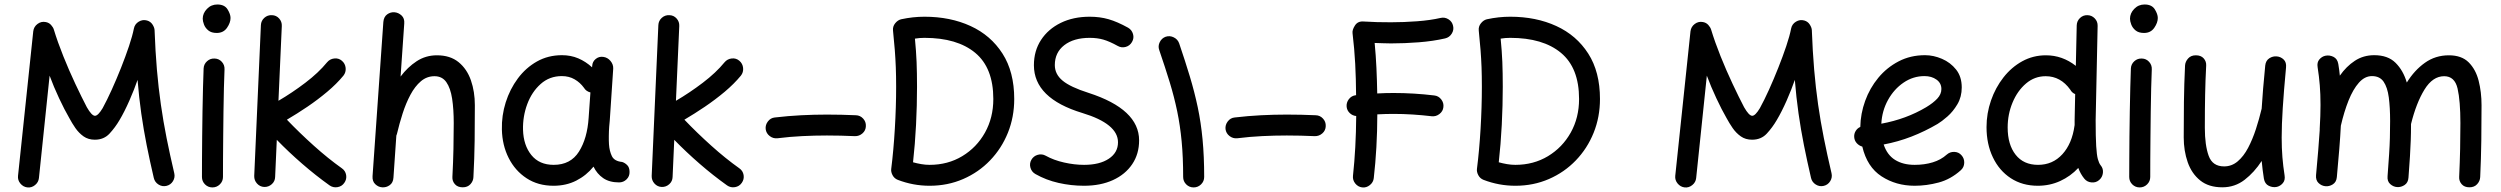

<svg xmlns="http://www.w3.org/2000/svg" viewBox="-20 -777 10983 843"><path d="M100.1 45.9Q81.5 43.5 69.3 28.6Q57.1 13.7 59.1 -4.9L126 -639.6Q128.4 -659.7 144.8 -671.9Q161.1 -684.1 180.7 -680.2Q194.8 -677.7 204.1 -667.5Q213.4 -657.2 216.3 -647.5Q232.9 -592.8 258.1 -530Q283.2 -467.3 310.8 -408.7Q338.4 -350.1 361.3 -306.2Q382.8 -268.6 397 -268.6Q410.6 -268.6 430.7 -302.2Q449.7 -336.9 470.7 -383.3Q491.7 -429.7 511.5 -479.5Q531.2 -529.3 546.4 -574.5Q561.5 -619.6 567.9 -651.9Q571.8 -671.4 589.1 -681.9Q606.4 -692.4 625.5 -687Q641.1 -682.6 649.7 -669.2Q658.2 -655.8 658.7 -644.5Q662.1 -551.3 668.9 -471.4Q675.8 -391.6 686.3 -318.1Q696.8 -244.6 711.4 -171.1Q726.1 -97.7 745.1 -16.6Q749.5 2 739.5 18.3Q729.5 34.7 710.9 39.1Q692.4 43.5 676 33.2Q659.7 22.9 655.3 4.4Q637.7 -70.8 624 -139.6Q610.4 -208.5 600.3 -278.6Q590.3 -348.6 584 -426.3Q569.8 -384.8 548.1 -335.4Q526.4 -286.1 504.9 -250Q485.8 -217.3 460.9 -190.4Q436 -163.6 396.5 -163.6Q367.7 -163.6 346.9 -178.2Q326.2 -192.9 311 -214.8Q295.9 -236.8 284.2 -258.8Q263.2 -294.9 239.5 -345.5Q215.8 -396 197.8 -444.8L150.9 4.9Q148.9 23.4 133.8 35.6Q118.7 47.9 100.1 45.9Z M870.1 -694.8Q870.1 -718.8 888.7 -738Q907.2 -757.3 934.1 -757.3Q965.8 -757.3 979 -736.1Q992.2 -714.8 992.2 -698.2Q992.2 -677.2 976.6 -654.8Q960.9 -632.3 931.6 -632.3Q908.2 -632.3 894.8 -643.3Q881.3 -654.3 875.7 -669.2Q870.1 -684.1 870.1 -694.8ZM922.4 -520Q941.4 -519.5 954.1 -505.4Q966.8 -491.2 965.8 -472.2Q964.4 -438.5 963.1 -390.1Q961.9 -341.8 961.2 -286.9Q960.4 -231.9 960 -177.7Q959.5 -123.5 959.2 -77.1Q959 -30.8 959 0Q959 19 945.3 32.5Q931.6 45.9 912.6 45.9Q893.6 45.9 880.1 32.5Q866.7 19 866.7 0Q866.7 -30.8 866.9 -77.4Q867.2 -124 867.7 -178.5Q868.2 -232.9 869.1 -288.1Q870.1 -343.3 871.3 -392.3Q872.6 -441.4 874 -476.6Q875 -495.6 889.2 -508.3Q903.3 -521 922.4 -520Z M1491.7 25.9Q1481 41.5 1461.9 44.7Q1442.9 47.9 1427.2 37.1Q1365.7 -6.8 1306.9 -57.9Q1248 -108.9 1195.3 -163.1L1188 0Q1187.5 19 1173.3 31.7Q1159.2 44.4 1140.1 43.9Q1121.1 43 1108.4 28.8Q1095.7 14.6 1096.2 -4.4L1125.5 -667Q1126.5 -686 1140.6 -698.7Q1154.8 -711.4 1173.8 -710.4Q1192.9 -710 1205.6 -695.8Q1218.3 -681.6 1217.3 -662.6L1202.6 -334.5Q1262.7 -369.6 1320.6 -413.6Q1378.4 -457.5 1416 -503.4Q1428.2 -518.1 1447.5 -520.3Q1466.8 -522.5 1481 -510.3Q1495.6 -498 1497.6 -478.8Q1499.5 -459.5 1487.8 -444.8Q1458 -408.7 1416.7 -374Q1375.5 -339.4 1329.6 -308.3Q1283.7 -277.3 1239.7 -251.5Q1295.4 -193.4 1357.7 -137.5Q1419.9 -81.5 1481 -38.1Q1496.6 -27.3 1499.8 -8.5Q1502.9 10.3 1491.7 25.9Z M1657.7 45.4Q1641.1 44.4 1627.7 31.7Q1614.3 19 1615.7 -3.4L1663.1 -680.2Q1665 -703.1 1679.9 -713.9Q1694.8 -724.6 1712.4 -723.1Q1729.5 -721.7 1743.2 -709Q1756.8 -696.3 1754.9 -673.8L1738.8 -440.9Q1769.5 -481.9 1809.3 -508.1Q1849.1 -534.2 1898.4 -534.2Q1956.5 -534.2 1993.4 -504.2Q2030.3 -474.1 2047.6 -424.3Q2064.9 -374.5 2064.9 -314.9Q2064.9 -238.3 2064 -159.9Q2063 -81.5 2058.6 0.5Q2058.1 17.6 2045.7 31.5Q2033.2 45.4 2011.7 45.4Q1989.3 45.4 1977.3 31.7Q1965.3 18.1 1966.3 0Q1969.7 -65.4 1970.9 -122.8Q1972.2 -180.2 1972.2 -236.3Q1972.2 -297.4 1965.1 -343.8Q1958 -390.1 1939.7 -416.3Q1921.4 -442.4 1887.7 -442.4Q1854 -442.4 1827.9 -420.2Q1801.8 -397.9 1782 -360.8Q1762.2 -323.7 1747.8 -278.8Q1733.4 -233.9 1722.7 -188.5Q1721.7 -185.1 1720.2 -181.6L1707.5 2.9Q1706.1 25.4 1690.9 36.1Q1675.8 46.9 1657.7 45.4Z M2698.2 23.9Q2655.8 23.9 2628.4 5.1Q2601.1 -13.7 2585.9 -45.4Q2554.2 -6.3 2510 16.1Q2465.8 38.6 2410.2 38.6Q2342.3 38.6 2292 5.6Q2241.7 -27.3 2213.4 -83.3Q2185.1 -139.2 2183.6 -208.5Q2182.1 -269.5 2200.4 -327.6Q2218.8 -385.7 2253.7 -432.6Q2288.6 -479.5 2337.6 -507.1Q2386.7 -534.7 2447.3 -534.7Q2486.3 -534.7 2519 -520.8Q2551.8 -506.8 2579.6 -481.4L2580.1 -487.8Q2581.1 -506.3 2595.5 -518.1Q2609.9 -529.8 2628.4 -527.3Q2647.5 -524.9 2660.4 -509.5Q2673.3 -494.1 2672.4 -475.6L2657.2 -247.1Q2656.2 -233.9 2654.8 -221.2Q2653.3 -201.7 2653.1 -180.2Q2652.8 -158.7 2653.8 -143.6Q2655.8 -113.8 2666.5 -91.6Q2677.2 -69.3 2711.4 -65.9Q2723.1 -62.5 2733.6 -52.2Q2744.1 -42 2744.1 -22Q2744.6 -2.9 2731 10.5Q2717.3 23.9 2698.2 23.9ZM2411.1 -53.2Q2485.4 -53.2 2522 -111.3Q2558.6 -169.4 2564.5 -259.8L2572.3 -371.1Q2553.2 -376 2543.9 -391.6Q2527.3 -414.6 2502.9 -428.7Q2478.5 -442.9 2446.8 -442.9Q2392.6 -442.9 2353.8 -408.2Q2314.9 -373.5 2294.9 -319.6Q2274.9 -265.6 2276.4 -207Q2278.3 -139.2 2313 -96.2Q2347.7 -53.2 2411.1 -53.2Z M3236.8 25.9Q3226.1 41.5 3207 44.7Q3188 47.9 3172.4 37.1Q3110.8 -6.8 3052 -57.9Q2993.2 -108.9 2940.4 -163.1L2933.1 0Q2932.6 19 2918.5 31.7Q2904.3 44.4 2885.3 43.9Q2866.2 43 2853.5 28.8Q2840.8 14.6 2841.3 -4.4L2870.6 -667Q2871.6 -686 2885.7 -698.7Q2899.9 -711.4 2918.9 -710.4Q2938 -710 2950.7 -695.8Q2963.4 -681.6 2962.4 -662.6L2947.8 -334.5Q3007.8 -369.6 3065.7 -413.6Q3123.5 -457.5 3161.1 -503.4Q3173.3 -518.1 3192.6 -520.3Q3211.9 -522.5 3226.1 -510.3Q3240.7 -498 3242.7 -478.8Q3244.6 -459.5 3232.9 -444.8Q3203.1 -408.7 3161.9 -374Q3120.6 -339.4 3074.7 -308.3Q3028.8 -277.3 2984.9 -251.5Q3040.5 -193.4 3102.8 -137.5Q3165 -81.5 3226.1 -38.1Q3241.7 -27.3 3244.9 -8.5Q3248 10.3 3236.8 25.9Z M3341.8 -210Q3339.8 -228.5 3351.6 -243.9Q3363.3 -259.3 3381.8 -261.2Q3440.9 -268.1 3497.6 -271Q3554.2 -273.9 3610.8 -273.9Q3674.3 -273.9 3737.8 -271Q3756.8 -270.5 3769.8 -256.3Q3782.7 -242.2 3781.7 -223.1Q3781.2 -204.1 3766.8 -191.4Q3752.4 -178.7 3733.4 -179.2Q3671.4 -182.1 3610.8 -182.1Q3556.2 -182.1 3502.4 -179.4Q3448.7 -176.8 3393.1 -169.9Q3374.5 -168 3359.4 -179.7Q3344.2 -191.4 3341.8 -210Z M3936.5 -692.4Q3988.3 -703.6 4039.1 -703.6Q4152.3 -703.6 4241.2 -662.8Q4330.1 -622.1 4381.6 -541.7Q4433.1 -461.4 4433.1 -342.3Q4433.1 -263.2 4405.3 -194.1Q4377.4 -125 4327.1 -72.8Q4276.9 -20.5 4209 9Q4141.1 38.6 4061.5 38.6Q3989.3 38.6 3921.9 12.7Q3906.7 6.8 3898.9 -7.8Q3891.1 -22.5 3893.1 -36.1Q3903.3 -117.2 3908.9 -212.2Q3914.6 -307.1 3914.6 -396Q3914.6 -443.8 3913.1 -481.9Q3911.6 -520 3908.7 -557.9Q3905.8 -595.7 3900.9 -642.6Q3898.9 -660.6 3910.4 -674.8Q3921.9 -689 3936.5 -692.4ZM3997.1 -607.4Q4002.4 -552.7 4004.4 -504.9Q4006.3 -457 4006.3 -396Q4006.3 -314.5 4002 -228.8Q3997.6 -143.1 3988.8 -64.5Q4006.3 -59.6 4024.9 -56.4Q4043.5 -53.2 4061.5 -53.2Q4141.6 -53.2 4204.8 -91.3Q4268.1 -129.4 4304.7 -194.8Q4341.3 -260.3 4341.3 -342.3Q4341.3 -479 4262 -544.9Q4182.6 -610.8 4039.1 -610.8Q4017.1 -610.8 3997.1 -607.4Z M4950.2 -592.8Q4940.9 -576.2 4922.6 -571Q4904.3 -565.9 4887.7 -575.2Q4851.6 -595.2 4824.7 -603Q4797.9 -610.8 4764.6 -610.8Q4694.3 -610.8 4652.8 -578.6Q4611.3 -546.4 4611.3 -491.2Q4611.3 -451.2 4645.5 -422.9Q4679.7 -394.5 4759.8 -369.1Q4981.4 -297.4 4981.4 -160.6Q4981.4 -101.1 4951.2 -56.2Q4920.9 -11.2 4866.5 13.7Q4812 38.6 4739.3 38.6Q4682.6 38.6 4627.7 26.1Q4572.8 13.7 4526.4 -12.7Q4509.8 -22 4504.4 -40.3Q4499 -58.6 4508.3 -75.2Q4517.6 -91.8 4536.1 -97.2Q4554.7 -102.5 4571.3 -93.3Q4606.4 -73.7 4651.9 -63.5Q4697.3 -53.2 4739.7 -53.2Q4808.1 -53.2 4848.4 -80.1Q4888.7 -106.9 4888.7 -152.3Q4888.7 -233.4 4732.4 -280.8Q4519.5 -345.2 4519.5 -490.7Q4519.5 -553.7 4550.8 -601.6Q4582 -649.4 4637.2 -676.5Q4692.4 -703.6 4764.6 -703.6Q4809.1 -703.6 4847.4 -692.6Q4885.7 -681.6 4933.1 -655.3Q4949.2 -646 4954.6 -627.7Q4960 -609.4 4950.2 -592.8Z M5098.1 -615.7Q5116.2 -621.6 5133.5 -613Q5150.9 -604.5 5157.2 -586.9Q5183.6 -509.3 5204.1 -441.4Q5224.6 -373.5 5238.8 -306.4Q5252.9 -239.3 5260 -164.8Q5267.1 -90.3 5267.1 0Q5267.1 19 5253.4 32.5Q5239.7 45.9 5220.7 45.9Q5201.7 45.9 5188.2 32.5Q5174.8 19 5174.8 0Q5174.8 -86.9 5168.2 -156.2Q5161.6 -225.6 5148.7 -288.1Q5135.7 -350.6 5116 -415.3Q5096.2 -480 5069.8 -557.1Q5063.5 -574.7 5072 -592Q5080.6 -609.4 5098.1 -615.7Z M5360.8 -210Q5358.9 -228.5 5370.6 -243.9Q5382.3 -259.3 5400.9 -261.2Q5460 -268.1 5516.6 -271Q5573.2 -273.9 5629.9 -273.9Q5693.4 -273.9 5756.8 -271Q5775.9 -270.5 5788.8 -256.3Q5801.8 -242.2 5800.8 -223.1Q5800.3 -204.1 5785.9 -191.4Q5771.5 -178.7 5752.4 -179.2Q5690.4 -182.1 5629.9 -182.1Q5575.2 -182.1 5521.5 -179.4Q5467.8 -176.8 5412.1 -169.9Q5393.6 -168 5378.4 -179.7Q5363.3 -191.4 5360.8 -210Z M5892.6 -307.6Q5890.6 -326.2 5902.3 -341.6Q5914.1 -356.9 5932.6 -358.9H5934.1Q5933.6 -431.6 5930.2 -496.8Q5926.8 -562 5918.5 -631.3Q5916.5 -645.5 5929 -665Q5941.4 -684.6 5966.8 -682.6Q5996.6 -680.7 6026.9 -679.9Q6057.1 -679.2 6087.4 -679.2Q6143.6 -679.2 6201.9 -683.6Q6260.3 -688 6304.7 -698.2Q6323.2 -702.6 6339.6 -692.4Q6356 -682.1 6359.9 -663.6Q6364.3 -645.5 6354 -629.2Q6343.8 -612.8 6325.2 -608.4Q6272 -596.2 6209.5 -591.3Q6147 -586.4 6087.4 -586.4Q6069.3 -586.4 6051.3 -587.2Q6033.2 -587.9 6015.6 -588.4Q6021 -532.2 6023.4 -478.5Q6025.9 -424.8 6026.9 -366.7Q6063 -368.7 6098.6 -368.7Q6143.6 -368.7 6188.2 -366Q6232.9 -363.3 6277.3 -357.9Q6295.9 -356 6307.9 -340.6Q6319.8 -325.2 6317.4 -306.6Q6315.4 -288.1 6300 -276.4Q6284.7 -264.6 6266.1 -266.6Q6224.6 -271.5 6182.6 -274.2Q6140.6 -276.9 6098.6 -276.9Q6064 -276.9 6027.3 -274.9Q6026.9 -126.5 6011.7 4.9Q6009.8 23.4 5994.6 35.6Q5979.5 47.9 5960.9 45.9Q5942.4 43.5 5930.4 28.6Q5918.5 13.7 5920.4 -4.9Q5933.6 -126.5 5934.6 -267.6Q5918.5 -269 5906.5 -280.3Q5894.5 -291.5 5892.6 -307.6Z M6508.3 -692.4Q6560.1 -703.6 6610.8 -703.6Q6724.1 -703.6 6813 -662.8Q6901.9 -622.1 6953.4 -541.7Q7004.9 -461.4 7004.9 -342.3Q7004.9 -263.2 6977.1 -194.1Q6949.2 -125 6898.9 -72.8Q6848.6 -20.5 6780.8 9Q6712.9 38.6 6633.3 38.6Q6561 38.6 6493.7 12.7Q6478.5 6.8 6470.7 -7.8Q6462.9 -22.5 6464.8 -36.1Q6475.1 -117.2 6480.7 -212.2Q6486.3 -307.1 6486.3 -396Q6486.3 -443.8 6484.9 -481.9Q6483.4 -520 6480.5 -557.9Q6477.5 -595.7 6472.7 -642.6Q6470.7 -660.6 6482.2 -674.8Q6493.7 -689 6508.3 -692.4ZM6568.8 -607.4Q6574.2 -552.7 6576.2 -504.9Q6578.1 -457 6578.1 -396Q6578.1 -314.5 6573.7 -228.8Q6569.3 -143.1 6560.5 -64.5Q6578.1 -59.6 6596.7 -56.4Q6615.2 -53.2 6633.3 -53.2Q6713.4 -53.2 6776.6 -91.3Q6839.8 -129.4 6876.5 -194.8Q6913.1 -260.3 6913.1 -342.3Q6913.1 -479 6833.7 -544.9Q6754.4 -610.8 6610.8 -610.8Q6588.9 -610.8 6568.8 -607.4Z M7376.5 45.9Q7357.9 43.5 7345.7 28.6Q7333.5 13.7 7335.4 -4.9L7402.3 -639.6Q7404.8 -659.7 7421.1 -671.9Q7437.5 -684.1 7457 -680.2Q7471.2 -677.7 7480.5 -667.5Q7489.7 -657.2 7492.7 -647.5Q7509.3 -592.8 7534.4 -530Q7559.6 -467.3 7587.2 -408.7Q7614.7 -350.1 7637.7 -306.2Q7659.2 -268.6 7673.3 -268.6Q7687 -268.6 7707 -302.2Q7726.1 -336.9 7747.1 -383.3Q7768.1 -429.7 7787.8 -479.5Q7807.6 -529.3 7822.8 -574.5Q7837.9 -619.6 7844.2 -651.9Q7848.1 -671.4 7865.5 -681.9Q7882.8 -692.4 7901.9 -687Q7917.5 -682.6 7926 -669.2Q7934.6 -655.8 7935.1 -644.5Q7938.5 -551.3 7945.3 -471.4Q7952.1 -391.6 7962.6 -318.1Q7973.1 -244.6 7987.8 -171.1Q8002.4 -97.7 8021.5 -16.6Q8025.9 2 8015.9 18.3Q8005.9 34.7 7987.3 39.1Q7968.8 43.5 7952.4 33.2Q7936 22.9 7931.6 4.4Q7914.1 -70.8 7900.4 -139.6Q7886.7 -208.5 7876.7 -278.6Q7866.7 -348.6 7860.4 -426.3Q7846.2 -384.8 7824.5 -335.4Q7802.7 -286.1 7781.2 -250Q7762.2 -217.3 7737.3 -190.4Q7712.4 -163.6 7672.9 -163.6Q7644 -163.6 7623.3 -178.2Q7602.5 -192.9 7587.4 -214.8Q7572.3 -236.8 7560.5 -258.8Q7539.6 -294.9 7515.9 -345.5Q7492.2 -396 7474.1 -444.8L7427.2 4.9Q7425.3 23.4 7410.2 35.6Q7395 47.9 7376.5 45.9Z M8589.4 -29.8Q8544.9 10.3 8491.9 24.4Q8439 38.6 8386.7 38.6Q8304.7 38.6 8241.2 -2.7Q8177.7 -43.9 8156.7 -133.3Q8142.6 -137.2 8132.3 -148.4Q8122.1 -159.7 8121.1 -175.3Q8120.1 -189.9 8127.7 -202.1Q8135.3 -214.4 8147.9 -219.7Q8148.9 -277.8 8169.2 -334Q8189.5 -390.1 8226.8 -435.3Q8264.2 -480.5 8316.2 -507.6Q8368.2 -534.7 8432.1 -534.7Q8469.2 -534.7 8506.3 -518.8Q8543.5 -502.9 8568.4 -471.7Q8593.3 -440.4 8593.3 -393.1Q8593.3 -351.6 8574.2 -319.3Q8555.2 -287.1 8530.3 -265.4Q8505.4 -243.7 8487.3 -232.9Q8431.6 -200.2 8372.3 -177.2Q8313 -154.3 8250.5 -142.6Q8265.6 -96.7 8300.5 -75Q8335.4 -53.2 8386.7 -53.2Q8429.7 -53.2 8465.8 -64.2Q8502 -75.2 8527.3 -98.1Q8541.5 -110.8 8560.8 -110.1Q8580.1 -109.4 8592.3 -95.2Q8605 -81.1 8604.2 -61.8Q8603.5 -42.5 8589.4 -29.8ZM8429.7 -442.9Q8379.9 -442.9 8337.9 -414.3Q8295.9 -385.7 8269.5 -338.1Q8243.2 -290.5 8240.2 -233.9Q8349.1 -253.9 8437 -306.2Q8467.8 -324.7 8485.8 -344Q8503.9 -363.3 8503.9 -386.2Q8503.9 -412.1 8482.4 -427.5Q8460.9 -442.9 8429.7 -442.9Z M8962.9 -534.2Q9035.2 -534.2 9094.2 -487.8L9098.1 -665.5Q9098.6 -684.6 9112.3 -697.8Q9126 -710.9 9145 -710.4Q9164.1 -710 9177.2 -696.3Q9190.4 -682.6 9189.9 -663.6L9181.2 -249Q9181.2 -174.8 9183.6 -135.5Q9186 -96.2 9190.9 -78.4Q9195.8 -60.5 9203.1 -51.3Q9215.3 -37.1 9213.1 -17.8Q9210.9 1.5 9196.3 13.7Q9182.1 25.9 9162.6 23.9Q9143.1 22 9131.3 7.3Q9114.3 -13.7 9105 -39.6Q9070.8 -2.9 9025.4 17.8Q8980 38.6 8927.2 38.6Q8859.4 38.6 8808.6 5.4Q8757.8 -27.8 8730 -86.2Q8702.1 -144.5 8702.1 -218.8Q8702.1 -279.3 8721.7 -335.7Q8741.2 -392.1 8776.4 -437Q8811.5 -481.9 8859.1 -508.1Q8906.7 -534.2 8962.9 -534.2ZM8794.9 -217.3Q8794.9 -142.1 8829.8 -97.7Q8864.7 -53.2 8928.2 -53.2Q8992.7 -53.2 9035.2 -99.9Q9077.6 -146.5 9088.4 -225.1Q9088.4 -226.6 9088.9 -228Q9088.9 -237.8 9088.9 -250L9091.3 -363.8Q9077.1 -369.6 9069.8 -383.3Q9027.3 -442.4 8961.9 -442.4Q8913.1 -442.4 8875.5 -410.4Q8837.9 -378.4 8816.4 -326.9Q8794.9 -275.4 8794.9 -217.3Z M9332 -694.8Q9332 -718.8 9350.6 -738Q9369.1 -757.3 9396 -757.3Q9427.7 -757.3 9440.9 -736.1Q9454.1 -714.8 9454.1 -698.2Q9454.1 -677.2 9438.5 -654.8Q9422.9 -632.3 9393.6 -632.3Q9370.1 -632.3 9356.7 -643.3Q9343.3 -654.3 9337.6 -669.2Q9332 -684.1 9332 -694.8ZM9384.3 -520Q9403.3 -519.5 9416 -505.4Q9428.7 -491.2 9427.7 -472.2Q9426.3 -438.5 9425 -390.1Q9423.8 -341.8 9423.1 -286.9Q9422.4 -231.9 9421.9 -177.7Q9421.4 -123.5 9421.1 -77.1Q9420.9 -30.8 9420.9 0Q9420.9 19 9407.2 32.5Q9393.6 45.9 9374.5 45.9Q9355.5 45.9 9342 32.5Q9328.6 19 9328.6 0Q9328.6 -30.8 9328.9 -77.4Q9329.1 -124 9329.6 -178.5Q9330.1 -232.9 9331.1 -288.1Q9332 -343.3 9333.3 -392.3Q9334.5 -441.4 9335.9 -476.6Q9336.9 -495.6 9351.1 -508.3Q9365.2 -521 9384.3 -520Z M10017.1 -480.5Q10007.3 -376 10002.7 -302.7Q9998 -229.5 9998 -172.9Q9998 -126 10001.2 -86.7Q10004.4 -47.4 10010.7 -7.3Q10014.2 13.7 10003.4 26.6Q9992.7 39.6 9977.1 43.5Q9959 47.4 9941.4 38.8Q9923.8 30.3 9919.9 7.3Q9913.6 -32.7 9910.2 -70.3Q9877.9 -20.5 9835.2 12.5Q9792.5 45.4 9737.3 45.4Q9677.7 45.4 9640.4 15.4Q9603 -14.6 9585.4 -64.7Q9567.9 -114.7 9567.9 -173.8Q9567.9 -251 9568.8 -329.3Q9569.8 -407.7 9573.7 -489.3Q9574.7 -506.3 9587.2 -520.3Q9599.6 -534.2 9621.1 -534.2Q9643.6 -534.2 9655.5 -520.8Q9667.5 -507.3 9666.5 -489.3Q9663.1 -423.3 9661.9 -361.6Q9660.6 -299.8 9660.6 -215.8Q9660.6 -139.2 9677.5 -92.8Q9694.3 -46.4 9745.1 -46.4Q9778.8 -46.4 9804.9 -68.6Q9831.1 -90.8 9850.6 -127.9Q9870.1 -165 9884.8 -210Q9899.4 -254.9 9910.2 -300.3V-301.3Q9912.6 -341.3 9916.5 -387.9Q9920.4 -434.6 9925.8 -489.3Q9928.2 -511.2 9943.8 -521.2Q9959.5 -531.2 9977.1 -529.3Q9994.1 -527.8 10006.8 -515.6Q10019.5 -503.4 10017.1 -480.5Z M10148.9 -8.3Q10154.3 -67.4 10158.4 -116Q10162.6 -164.6 10165 -205.6Q10164.6 -208.5 10165 -211.9Q10168.5 -270.5 10168.5 -315.9Q10168.5 -363.3 10165.3 -402.6Q10162.1 -441.9 10155.8 -481.9Q10152.3 -502.9 10163.3 -515.9Q10174.3 -528.8 10189.5 -532.2Q10207.5 -536.1 10225.1 -527.6Q10242.7 -519 10246.6 -496.1Q10251 -469.7 10253.4 -444.8Q10281.7 -485.4 10319.1 -510Q10356.4 -534.7 10404.3 -534.7Q10464.4 -534.7 10498 -501.2Q10531.7 -467.8 10547.4 -414.6Q10580.6 -468.3 10626.7 -501.2Q10672.9 -534.2 10731.9 -534.2Q10788.1 -534.2 10819.1 -503.2Q10850.1 -472.2 10862.8 -422.4Q10875.5 -372.6 10875.5 -314.9Q10875.5 -238.3 10874.5 -159.9Q10873.5 -81.5 10869.6 0.5Q10868.7 18.1 10856.2 31.7Q10843.8 45.4 10822.3 45.4Q10800.3 45.4 10788.3 31.7Q10776.4 18.1 10777.3 0Q10780.3 -65.4 10781.5 -122.8Q10782.7 -180.2 10782.7 -236.3Q10782.7 -334 10770.3 -388.2Q10757.8 -442.4 10711.4 -442.4Q10661.1 -442.4 10625 -383.8Q10588.9 -325.2 10565.9 -232.4Q10565.9 -192.9 10564.7 -161.1Q10563.5 -129.4 10561.3 -91.6Q10559.1 -53.7 10554.7 2.9Q10553.2 24.9 10537.8 35.2Q10522.5 45.4 10505.4 44.4Q10488.3 43.5 10474.6 31.2Q10460.9 19 10462.9 -3.4Q10467.3 -62 10469.7 -100.1Q10472.2 -138.2 10473.1 -171.1Q10474.1 -204.1 10474.1 -246.1Q10474.1 -305.2 10468.3 -349.4Q10462.4 -393.6 10445.6 -418.2Q10428.7 -442.9 10394.5 -442.9Q10362.8 -442.9 10337.2 -414.1Q10311.5 -385.3 10291.7 -335.9Q10272 -286.6 10257.8 -225.1Q10255.4 -178.7 10251 -123.3Q10246.6 -67.9 10240.2 0.5Q10238.3 22.5 10222.4 32.5Q10206.5 42.5 10189 40.5Q10172.4 38.6 10159.7 26.4Q10147 14.2 10148.9 -8.3Z"/></svg>

Font: Mikhak-DS1-FD Medium
Style: Regular
Weight: 500
Designer: Amin Abedi
Version: Version 3.2